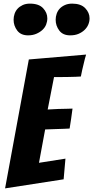

<svg xmlns="http://www.w3.org/2000/svg" viewBox="-20 -1038 514 1059"><path d="M8 1 139 -710 455 -737Q448 -715 443 -692Q438 -673 433.5 -652.5Q429 -632 426 -616Q416 -615 397.5 -614.5Q379 -614 358 -613.5Q337 -613 315.5 -613Q294 -613 278 -613L243 -434Q274 -436 301 -437Q323 -438 346 -438Q369 -438 380 -439Q376 -411 372.5 -384Q369 -357 364 -329Q354 -328 331.5 -327.5Q309 -327 286 -326Q260 -325 229 -324L195 -140L341 -163L331 -49ZM367 -843Q327 -843 307 -869.5Q287 -896 287 -929Q287 -946 292.5 -962Q298 -978 309 -990Q320 -1002 337.5 -1010Q355 -1018 378 -1018Q426 -1018 450 -993Q474 -968 474 -937Q474 -919 467 -902.5Q460 -886 446.5 -873Q433 -860 413.5 -851.5Q394 -843 367 -843ZM135 -843Q95 -843 75 -869.5Q55 -896 55 -929Q55 -946 60.5 -962Q66 -978 77 -990Q88 -1002 105 -1010Q122 -1018 145 -1018Q194 -1018 217.5 -993Q241 -968 241 -937Q241 -919 234.5 -902.5Q228 -886 214 -873Q200 -860 180 -851.5Q160 -843 135 -843Z"/></svg>

Font: Bangers
Style: Regular
Weight: 400
Designer: vernon adams
Foundry: Vernon Adams
Version: Version 2.000